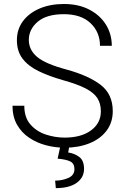

<svg xmlns="http://www.w3.org/2000/svg" viewBox="-20 -741 633 976"><path d="M492.7 -175.3Q492.7 -214.4 474.9 -242.2Q457 -270 414.8 -291.7Q372.6 -313.5 298.3 -334Q227.1 -354.5 174.8 -380.1Q122.6 -405.8 94.2 -443.4Q65.9 -481 65.9 -537.1Q65.9 -591.8 96.4 -633.1Q127 -674.3 180.9 -697.5Q234.9 -720.7 304.7 -720.7Q379.4 -720.7 434.1 -692.1Q488.8 -663.6 518.6 -615.5Q548.3 -567.4 548.3 -508.3H488.3Q488.3 -577.6 440.2 -623.3Q392.1 -668.9 304.7 -668.9Q216.8 -668.9 171.6 -630.4Q126.5 -591.8 126.5 -538.1Q126.5 -487.8 168.2 -452.1Q210 -416.5 317.4 -387.7Q430.2 -356.9 491.7 -309.6Q553.2 -262.2 553.2 -176.3Q553.2 -118.2 521.5 -76.4Q489.7 -34.7 434.6 -12.5Q379.4 9.8 308.6 9.8Q261.2 9.8 214.4 -2.4Q167.5 -14.6 128.7 -40.5Q89.8 -66.4 66.7 -106.9Q43.5 -147.5 43.5 -203.6H103.5Q103.5 -144 134.5 -108.4Q165.5 -72.8 212.9 -57.1Q260.3 -41.5 308.6 -41.5Q392.6 -41.5 442.6 -78.1Q492.7 -114.7 492.7 -175.3ZM286.6 2.9H332L326.7 34.2Q356.9 38.1 382.1 56.2Q407.2 74.2 407.2 117.7Q407.2 161.6 369.6 188.5Q332 215.3 263.7 215.3L260.3 177.2Q296.4 177.2 327.4 163.6Q358.4 149.9 358.4 118.7Q358.4 90.3 337.4 79.8Q316.4 69.3 272.9 65.4Z"/></svg>

Font: Vazirmatn RD FD ExtraLight
Style: Regular
Weight: 200
Designer: Saber Rastikerdar
Foundry: Saber Rastikerdar
Version: Version 33.003